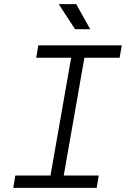

<svg xmlns="http://www.w3.org/2000/svg" viewBox="-20 -914 626 934"><path d="M44.4 0 54.7 -60.1H225.6L326.2 -633.3H156.2L166.5 -693.4H572.3L562 -633.3H390.6L290 -60.1H460.4L450.2 0ZM345.2 -772 265.6 -894H350.6L418.9 -772Z"/></svg>

Font: Cascadia Code Light
Style: Italic
Weight: 300
Italic angle: -10°
Monospace: yes
Designer: Aaron Bell
Foundry: Saja Typeworks
Version: Version 2404.023; ttfautohint (v1.8.4)